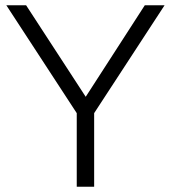

<svg xmlns="http://www.w3.org/2000/svg" viewBox="-20 -708 648 728"><path d="M337 -279V0H271V-279L4 -688H79L305 -341L529 -688H604Z"/></svg>

Font: Roundo
Style: Regular
Weight: 400
Designer: Namrata Goyal (Gurmukhi), Shiva Nallaperumal (Latin)
Foundry: Indian Type Foundry
Version: Version 1.000;PS 1.0;hotconv 1.0.88;makeotf.lib2.5.647800